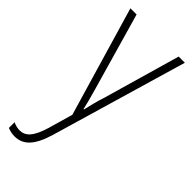

<svg xmlns="http://www.w3.org/2000/svg" viewBox="-248 -572 858 858"><g transform="rotate(45 181.0 -143.5)"><path d="M13 -529 166 -9 133 106C110 183 84 207 48 207C34 207 20 203 7 197V233C22 239 35 242 51 242C106 242 142 205 169 113L357 -529H318L214 -167C202 -130 194 -99 186 -63H183C178 -86 173 -107 156 -166L52 -529Z"/></g></svg>

Font: Noto Sans Devanagari Condensed ExtraLight
Style: Regular
Weight: 200
Width: 3
Designer: Jelle Bosma - Monotype Design Team
Foundry: Monotype Imaging Inc.
Version: Version 2.004